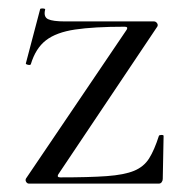

<svg xmlns="http://www.w3.org/2000/svg" viewBox="-20 -437 445 457"><path d="M41.8 -12 281.6 -366.4Q285.6 -373.4 276.6 -373.4Q203.6 -373.4 158.7 -366.7Q113.8 -360 89.3 -341Q64.8 -322 53.4 -284.2Q52.4 -281.4 46.5 -282.8Q40.6 -284.2 41.6 -286.4L75.6 -415.4Q76.6 -417.4 82.6 -416.8Q88.6 -416.2 87.4 -414Q83.2 -396.8 94.4 -391.4Q105.6 -386 135 -386Q170.8 -386 223.2 -386Q275.6 -386 346.6 -386Q350.8 -386 353.7 -382Q356.6 -378 354.6 -374L118.6 -21.8Q114.8 -14.8 123.6 -14.8Q192.6 -14.8 234.1 -17.8Q275.6 -20.8 299 -30.4Q322.4 -40 334.9 -59.9Q347.4 -79.8 358.2 -113.6Q359.2 -115.8 364.3 -115.8Q369.4 -115.8 369.4 -113.6L367.4 -11Q367.4 -7 364.9 -3.5Q362.4 0 358.2 0Q310.8 0 258.1 0Q205.4 0 152 0Q98.6 0 48.8 0Q44.8 0 42.3 -4Q39.8 -8 41.8 -12Z"/></svg>

Font: Cormorant Infant Light
Style: Regular
Weight: 300
Designer: Christian Thalmann (Catharsis Fonts)
Foundry: Catharsis Fonts
Version: Version 4.001